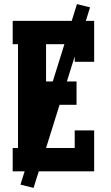

<svg xmlns="http://www.w3.org/2000/svg" viewBox="-20 -837 540 938"><path d="M42 0V-114H68V-621H42V-735H440V-535H345V-621H205V-439H354V-325H205V-114H345V-200H440V0ZM144 81 80 65 356 -817 420 -801Z"/></svg>

Font: Iosevka Curly Slab Heavy
Style: Regular
Weight: 900
Monospace: yes
Designer: Belleve Invis
Foundry: Belleve Invis
Version: Version 22.1.2; ttfautohint (v1.8.4)